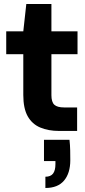

<svg xmlns="http://www.w3.org/2000/svg" viewBox="-20 -652 422 956"><path d="M274 0Q221 0 180.5 -17Q140 -34 118 -73Q96 -112 96 -179V-382H11V-496H96L111 -632H236V-496H366V-382H236V-178Q236 -144 250.5 -130.5Q265 -117 300 -117H364V0ZM206 284V228Q232 228 244 212.5Q256 197 256 165V150H199V44H326Q329 71 329.5 97Q330 123 330 146Q330 210 299 247Q268 284 206 284Z"/></svg>

Font: DM Sans 36pt ExtraBold
Style: Regular
Weight: 800
Designer: Colophon Foundry, Jonny Pinhorn
Foundry: Colophon Foundry
Version: Version 4.004;gftools[0.9.30]